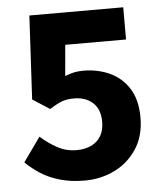

<svg xmlns="http://www.w3.org/2000/svg" viewBox="-49 -678 626 734"><g transform="rotate(-5 264.0 -311.5)"><path d="M247.1 12Q195.2 12 153.7 0.2Q112.2 -11.5 79.9 -31.9Q47.6 -52.4 22.7 -77.3L88.8 -170.2Q117.8 -144.3 151.8 -125.5Q185.8 -106.6 226 -106.6Q258.5 -106.6 282.5 -118.1Q306.4 -129.6 319.6 -151.6Q332.7 -173.7 332.7 -206.2Q332.7 -254.3 305.1 -279.4Q277.5 -304.4 232.9 -304.4Q205.8 -304.4 186.9 -297.4Q168 -290.3 139 -272L73.4 -314.3L90.8 -635.1H451V-511.5H217.7L207.2 -392.4Q225.8 -400.1 242 -403.5Q258.1 -406.9 277.8 -406.9Q332.6 -406.9 378.7 -385.9Q424.7 -364.8 452.4 -321.1Q480 -277.4 480 -209.9Q480 -139.4 447.7 -89.9Q415.4 -40.3 362.4 -14.1Q309.4 12 247.1 12Z"/></g></svg>

Font: Source Sans Variable
Style: Regular
Weight: 200
Designer: Paul D. Hunt
Foundry: Adobe Systems Incorporated
Version: Version 3.006;hotconv 1.0.111;makeotfexe 2.5.65597